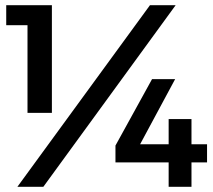

<svg xmlns="http://www.w3.org/2000/svg" viewBox="-20 -720 822 740"><path d="M4 -700V-623H86V-285H180V-700ZM558 -700 47 0H147L657 -700ZM566 -415 425 -159V-94H630V0H718V-94H778V-164H718V-261H630V-164H520L655 -415Z"/></svg>

Font: Argentum Sans Medium
Style: Regular
Weight: 500
Designer: Julieta Ulanovsky
Foundry: Julieta Ulanovsky
Version: Version 5.001;January 29, 2019;FontCreator 11.5.0.2425 64-bi